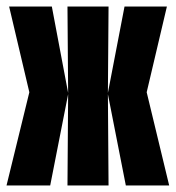

<svg xmlns="http://www.w3.org/2000/svg" viewBox="-20 -569 540 589"><path d="M134 0 189 -280 187 0H313L311 -280L366 0H499L430 -286L492 -549H362L311 -284L313 -549H187L189 -284L139 -549H8L70 -286L0 0Z"/></svg>

Font: Noto Sans Mono UI Condensed ExtraBold
Style: Regular
Weight: 800
Width: 3
Designer: Monotype Design team
Foundry: Monotype Imaging Inc.
Version: 1.000